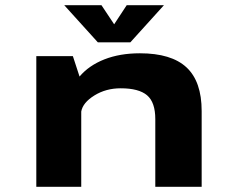

<svg xmlns="http://www.w3.org/2000/svg" viewBox="-20 -715 890 735"><path d="M607.5 -695 479 -553H354.5L226 -695H368.5L417 -622L465 -695ZM119 0V-500H259L284.5 -422Q320.5 -464.5 379.8 -487.8Q439 -511 515.5 -511Q636 -511 694 -457Q752 -403 752 -290V0H574.5V-259Q574.5 -323.5 543 -350.2Q511.5 -377 442 -377Q385.5 -377 341.2 -349.5Q297 -322 291 -288V0Z"/></svg>

Font: League Mono Wide
Style: Bold
Weight: 700
Width: 8
Designer: Tyler Finck
Foundry: The League of Moveable Type / Tyler Finck
Version: Version 2.210